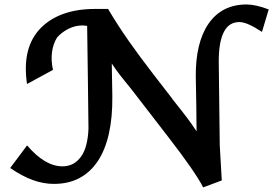

<svg xmlns="http://www.w3.org/2000/svg" viewBox="-20 -791 1191 837"><path d="M98.1 -157.2Q175.8 -65.9 252.4 -65.9Q303.7 -65.9 334 -109.4Q349.1 -130.4 356.9 -162.6Q364.7 -194.8 365.7 -231.4Q364.7 -344.7 363 -454.6Q361.3 -564.5 359.9 -678.2Q354 -678.7 348.4 -679.4Q342.8 -680.2 341.3 -680.2Q307.6 -680.2 278.3 -665.3Q249 -650.4 229 -627.9Q211.9 -600.6 206.8 -564.7Q201.7 -528.8 210.9 -486.3L97.7 -424.8Q85.9 -506.3 101.3 -566.9Q116.7 -627.4 158.2 -669.4Q199.7 -710.9 258.8 -731.4Q317.9 -752 394 -752H451.2Q493.2 -680.7 542 -611.3Q590.8 -542 646 -470.7L731.9 -359.4H731.4Q753.4 -331.1 768.6 -312.3Q783.7 -293.5 794.9 -278.3Q806.2 -263.2 815.9 -249.5Q825.7 -235.8 836.9 -218.3Q836.4 -277.3 835.7 -335.7Q835 -394 833.5 -454.1Q832.5 -529.8 846.7 -588.4Q860.8 -647 889.2 -688Q917.5 -729 959 -750.2Q1000.5 -771.5 1054.7 -771.5Q1074.2 -771.5 1098.6 -766.1Q1123 -760.7 1151.4 -750L1122.1 -651.9Q1090.3 -672.9 1065.9 -683.8Q1041.5 -694.8 1023.4 -694.8Q977.5 -694.8 955.6 -651.1Q933.6 -607.4 933.6 -523.4L938 -156.2V-157.2L946.8 -4.4L865.7 25.9Q848.6 -7.8 809.8 -63.7Q771 -119.6 715.3 -191.4L552.2 -402.8Q534.7 -424.3 523.7 -438Q512.7 -451.7 503.9 -462.9Q495.1 -474.1 486.8 -485.6Q478.5 -497.1 467.3 -514.2Q468.3 -478.5 468.5 -443.4Q468.8 -408.2 469.7 -371.6Q470.7 -279.3 454.6 -208Q438.5 -136.7 406 -88.1Q373.5 -39.6 325.7 -14.4Q277.8 10.7 214.8 10.7Q168.9 10.7 122.3 -6.3Q75.7 -23.4 24.4 -58.6Z"/></svg>

Font: IranNastaliq
Style: Regular
Weight: 400
Designer: Hossein Zahedi
Version: Version 1.5